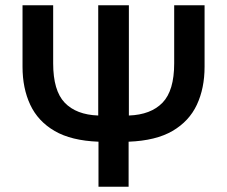

<svg xmlns="http://www.w3.org/2000/svg" viewBox="-20 -713 867 733"><path d="M356 0V-172Q252 -176 188.5 -213Q125 -250 95.5 -313Q66 -376 66 -458V-693H183V-471Q183 -367 227 -321Q271 -275 355 -272V-693H472V-272Q556 -275 600.5 -321Q645 -367 645 -471V-693H761V-458Q761 -376 731.5 -313Q702 -250 638.5 -213Q575 -176 471 -172V0Z"/></svg>

Font: Ubuntu Sans SemiBold
Style: Regular
Weight: 600
Designer: Dalton Maag Ltd
Foundry: Dalton Maag Ltd
Version: Version 1.006; ttfautohint (v1.8.4.7-5d5b)